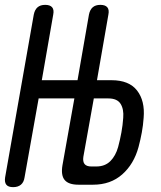

<svg xmlns="http://www.w3.org/2000/svg" viewBox="-43 -760 663 790"><path d="M263 -355H116L58 -30Q55 -10 43 0Q31 10 11 10Q-9 10 -17 0Q-25 -10 -22 -30L96 -700Q100 -720 111.5 -730Q123 -740 143 -740Q163 -740 171.5 -730Q180 -720 176 -700L129 -430H276L323 -700Q327 -720 338.5 -730Q350 -740 370 -740Q390 -740 398.5 -730Q407 -720 403 -700L356 -430H416Q488 -430 521 -387.5Q554 -345 548 -275Q546 -245 540.5 -215Q535 -185 527 -155Q508 -85 460 -42.5Q412 0 340 0H280Q239 0 223 -19.5Q207 -39 214 -80ZM300 -115Q297 -95 305 -85Q313 -75 333 -75H353Q389 -75 411 -97Q433 -119 443 -155Q451 -185 456.5 -215Q462 -245 464 -275Q467 -311 453 -333Q439 -355 403 -355H343Z"/></svg>

Font: Maple Mono Normal NL
Style: Italic
Weight: 400
Italic angle: -10°
Monospace: yes
Designer: subframe7536
Version: Version 7.000